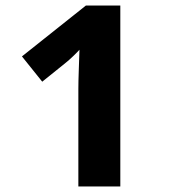

<svg xmlns="http://www.w3.org/2000/svg" viewBox="-20 -671 612 691"><path d="M413 0H262V-350Q262 -376 263.5 -418Q265 -460 266 -492Q261 -486 244.5 -470Q228 -454 214 -443L132 -377L59 -468L289 -651H413Z"/></svg>

Font: Noto Sans Telugu
Style: Regular
Weight: 400
Designer: Jelle Bosma - Monotype Design Team
Foundry: Monotype Imaging Inc.
Version: Version 2.003